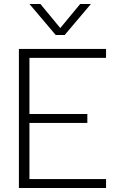

<svg xmlns="http://www.w3.org/2000/svg" viewBox="-20 -945 608 965"><path d="M128 -925H183L283 -804L383 -925H437L305 -769H260ZM75 -699H513V-654H128V-372H419V-327H128V-45H513V0H75Z"/></svg>

Font: Prompt ExtraLight
Style: Regular
Weight: 275
Designer: Katatrad Team
Foundry: CadsonDemak
Version: Version 1.000